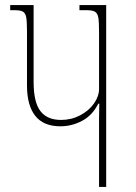

<svg xmlns="http://www.w3.org/2000/svg" viewBox="-20 -734 534 754"><path d="M369 -272 370 -327H366Q343 -281 302.5 -259.5Q262 -238 217 -238Q151 -238 118.5 -279Q86 -320 86 -398V-610Q86 -650 83 -666Q80 -682 70.5 -688Q61 -694 37 -694H20V-714H112V-412Q112 -333 138.5 -298Q165 -263 220 -263Q260 -263 294.5 -281Q329 -299 349 -327.5Q369 -356 369 -385V-610Q369 -649 366 -665.5Q363 -682 353 -688Q343 -694 320 -694H292V-714H397V0H369Z"/></svg>

Font: Noto Serif Georgian Thin Cond
Style: Regular
Weight: 250
Width: 3
Designer: Monotype Design team
Foundry: Monotype Imaging Inc.
Version: Version 1.000